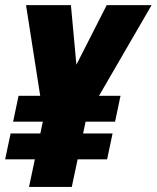

<svg xmlns="http://www.w3.org/2000/svg" viewBox="-50 -734 615 754"><path d="M338.9 -357.9H423.3L401.9 -256.3H286.1L276.4 -210H392.1L370.6 -108.4H254.9L231.9 0H64L86.9 -108.4H-29.8L-8.3 -210H108.4L118.2 -256.3H1.5L22.9 -357.9H107.9L52.2 -713.9H228.5L250 -480L369.1 -713.9H545.4Z"/></svg>

Font: Open Sans Hebrew Condensed Extra Bold
Style: Italic
Weight: 800
Width: 3
Italic angle: -12°
Foundry: Ascender Corporation, Yanek Iontef
Version: Version 2.001;PS 002.001;hotconv 1.0.70;makeotf.lib2.5.58329